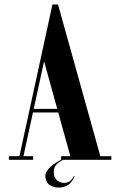

<svg xmlns="http://www.w3.org/2000/svg" viewBox="-20 -719 541 864"><path d="M172 -466 225 -699H241L436 0H301ZM216 -699H234L82 0H64ZM429 -16H481V0H433ZM255 -16H303V0H255ZM76 -16H129V0H76ZM20 -16H70L64 0H20ZM120 -229H298L295 -213H118ZM313 73 316 74Q301 109 275.5 119Q250 129 226.5 123Q203 117 194 105Q185 91 184 75Q183 59 199 40Q215 21 255 0H264Q227 19 223 43.5Q219 68 229 83Q237 96 253 101.5Q269 107 285.5 101Q302 95 313 73Z"/></svg>

Font: Emberly Black
Style: Regular
Weight: 900
Designer: Rajesh Rajput
Foundry: Rajesh Rajput
Version: Version 1.000